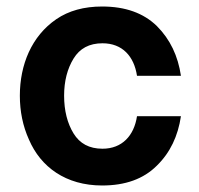

<svg xmlns="http://www.w3.org/2000/svg" viewBox="-20 -561 613 590"><path d="M294 9C365 9 421 -11 462 -52C503 -92 527 -143 536 -204H401C392 -144 355 -104 295 -104C254 -104 225 -120 206 -151C187 -182 177 -221 177 -267C177 -312 187 -350 206 -381C225 -412 254 -428 295 -428C356 -428 392 -388 401 -328H536C527 -389 503 -440 462 -481C421 -521 365 -541 294 -541C238 -541 191 -528 153 -502C77 -450 41 -362 41 -267C41 -219 50 -174 69 -132C105 -48 182 9 294 9Z"/></svg>

Font: Be Vietnam
Style: Bold
Weight: 700
Designer: Gabriel Lam
Foundry: TypeRant
Version: Version 4.000